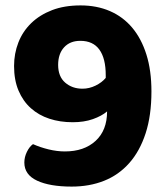

<svg xmlns="http://www.w3.org/2000/svg" viewBox="-20 -674 615 710"><path d="M70 -73Q70 -93 79.5 -112.5Q89 -132 102 -141Q129 -129 160 -121.5Q191 -114 220 -114Q291 -114 333.5 -153Q376 -192 376 -262Q356 -245 323.5 -233.5Q291 -222 249 -222Q202 -222 162.5 -235Q123 -248 94 -274Q65 -300 48.5 -339Q32 -378 32 -430Q32 -476 48 -517Q64 -558 95.5 -588.5Q127 -619 172.5 -636.5Q218 -654 278 -654Q338 -654 386.5 -633Q435 -612 469 -571.5Q503 -531 521.5 -472Q540 -413 540 -336Q540 -247 518.5 -181Q497 -115 458 -71Q419 -27 365 -5.5Q311 16 245 16Q164 16 117 -6Q70 -28 70 -73ZM285 -346Q310 -346 333.5 -357.5Q357 -369 371 -386V-396Q371 -458 347.5 -490.5Q324 -523 277 -523Q239 -523 217 -499Q195 -475 195 -434Q195 -391 221 -368.5Q247 -346 285 -346Z"/></svg>

Font: Baloo Bhaina 2 ExtraBold
Style: Regular
Weight: 800
Designer: Yesha Goshar, Manish Minz, Shuchita Grover and Ek Type
Foundry: Ek Type
Version: Version 1.640;hotconv 1.0.111;makeotfexe 2.5.65597; ttfautoh